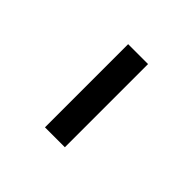

<svg xmlns="http://www.w3.org/2000/svg" viewBox="21 -543 457 457"><g transform="rotate(-45 250.0 -314.5)"><path d="M111 -281V-348H391V-281Z"/></g></svg>

Font: Ligconsolata
Style: Regular
Weight: 400
Monospace: yes
Designer: Raph Levien, Cyreal, Brenton Simpson
Foundry: Raph Levien, Cyreal, Google
Version: Version 3.001; ttfautohint (v1.8.2.53-6de2)